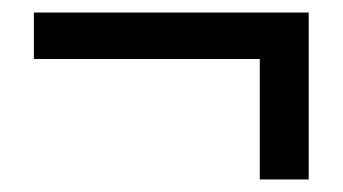

<svg xmlns="http://www.w3.org/2000/svg" viewBox="-20 -387 546 306"><path d="M394 -101V-293H34V-367H472V-101Z"/></svg>

Font: Assistant SemiBold
Style: Regular
Weight: 600
Designer: Hebrew By Ben Nathan, Latin by Paul Hunt
Version: Version 3.000